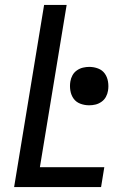

<svg xmlns="http://www.w3.org/2000/svg" viewBox="-20 -755 540 775"><path d="M37 0 158 -735H249L141 -80H401L388 0ZM340 -330Q321 -330 304 -336.5Q287 -343 277 -357Q267 -371 264 -389.5Q261 -408 264 -426Q266 -439 272.5 -451Q279 -463 290.5 -471Q302 -479 315 -482Q328 -485 340 -485Q359 -485 376 -478.5Q393 -472 403 -458Q413 -444 416 -425.5Q419 -407 416 -389Q414 -376 407.5 -364Q401 -352 389.5 -344Q378 -336 365.5 -333Q353 -330 340 -330Z"/></svg>

Font: Iosevka Curly Medium
Style: Italic
Weight: 500
Italic angle: -9°
Monospace: yes
Designer: Belleve Invis
Foundry: Belleve Invis
Version: Version 22.1.2; ttfautohint (v1.8.4)